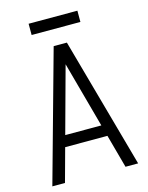

<svg xmlns="http://www.w3.org/2000/svg" viewBox="-139 -1052 879 1137"><g transform="rotate(-15 300.0 -483.0)"><path d="M37 0 259.5 -800H340.5L563 0H485.5L300 -678L114.5 0ZM134 -204.5 152 -273.5H448L466 -204.5ZM150.5 -897.5V-966.5H449.5V-897.5Z"/></g></svg>

Font: Victor Mono Thin
Style: Regular
Weight: 100
Monospace: yes
Designer: Rune Bjørnerås
Version: Version 1.561;gftools[0.9.30]